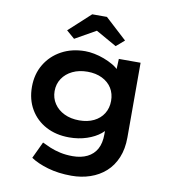

<svg xmlns="http://www.w3.org/2000/svg" viewBox="-104 -861 1069 1182"><g transform="rotate(10 431.0 -270.5)"><path d="M422 230Q340 230 273.5 210.5Q207 191 166 163L215 59Q237 70 265.5 82Q294 94 330 102Q366 110 408 110Q461 110 499.5 91Q538 72 558 35.5Q578 -1 578 -56V-126L603 -121Q596 -90 562 -62Q528 -34 477 -17Q426 0 367 0Q285 0 222 -33.5Q159 -67 123.5 -127.5Q88 -188 88 -267Q88 -347 125 -408.5Q162 -470 226.5 -505Q291 -540 374 -540Q400 -540 431 -534Q462 -528 492.5 -516.5Q523 -505 549 -490Q575 -475 591.5 -456Q608 -437 610 -416L580 -408L585 -529H721V-62Q721 10 698 65Q675 120 634 156.5Q593 193 538.5 211.5Q484 230 422 230ZM410 -114Q462 -114 501 -133Q540 -152 561.5 -186.5Q583 -221 583 -266Q583 -311 562 -345Q541 -379 501.5 -398.5Q462 -418 410 -418Q357 -418 316.5 -398.5Q276 -379 253 -344.5Q230 -310 230 -266Q230 -222 253 -187.5Q276 -153 316.5 -133.5Q357 -114 410 -114ZM292 -603 241 -647 376 -771H468L603 -647L552 -603L407 -685H437Z"/></g></svg>

Font: Lexend Giga SemiBold
Style: Regular
Weight: 600
Designer: Bonnie Shaver-Troup, Thomas Jockin
Foundry: Lexend
Version: Version 1.007